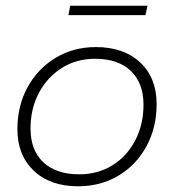

<svg xmlns="http://www.w3.org/2000/svg" viewBox="-20 -649 610 673"><path d="M41 -196Q41 -278 76.5 -343Q112 -408 174.5 -446Q237 -484 316 -484Q414 -484 471.5 -430Q529 -376 529 -284Q529 -202 493.5 -136.5Q458 -71 395.5 -33.5Q333 4 254 4Q156 4 98.5 -50.5Q41 -105 41 -196ZM483 -282Q483 -358 438.5 -400.5Q394 -443 313 -443Q248 -443 197 -411Q146 -379 116.5 -323.5Q87 -268 87 -199Q87 -122 132 -80Q177 -38 258 -38Q322 -38 373 -69Q424 -100 453.5 -156Q483 -212 483 -282ZM226 -629H497L490 -596H220Z"/></svg>

Font: Montserrat Ace
Style: Light Italic
Weight: 300
Italic angle: -11.3°
Designer: Julieta Ulanovsky
Foundry: Julieta Ulanovsky
Version: Version 1